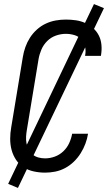

<svg xmlns="http://www.w3.org/2000/svg" viewBox="-20 -839 540 942"><path d="M201 8Q173 8 145.5 2Q118 -4 96 -18Q74 -32 59 -54.5Q44 -77 37 -103Q30 -129 30 -157.5Q30 -186 35 -214L92 -559Q96 -584 104.5 -608Q113 -632 127 -654Q141 -676 161 -694Q181 -712 204.5 -723Q228 -734 253 -738.5Q278 -743 303 -743Q328 -743 352 -739.5Q376 -736 397.5 -726.5Q419 -717 436.5 -701.5Q454 -686 464.5 -665.5Q475 -645 477.5 -620.5Q480 -596 476 -571Q476 -569 475.5 -567.5Q475 -566 475 -565H397Q398 -566 398 -567Q398 -568 398 -569Q402 -590 397 -611Q392 -632 378.5 -646.5Q365 -661 344.5 -667Q324 -673 303 -673Q279 -673 254.5 -664.5Q230 -656 211.5 -637.5Q193 -619 183 -595.5Q173 -572 169 -548L112 -203Q109 -186 108 -169Q107 -152 110 -136Q113 -120 120.5 -105.5Q128 -91 140 -81Q152 -71 168 -66.5Q184 -62 201 -62Q225 -62 248.5 -70.5Q272 -79 290.5 -96.5Q309 -114 319.5 -137Q330 -160 334 -183H412Q408 -158 399 -134Q390 -110 376 -87.5Q362 -65 342.5 -46Q323 -27 299.5 -14.5Q276 -2 251 3Q226 8 201 8ZM68 83 20 63 441 -819 490 -799Z"/></svg>

Font: Iosevka SS04 Oblique
Style: Regular
Weight: 400
Italic angle: -9°
Monospace: yes
Designer: Belleve Invis
Foundry: Belleve Invis
Version: Version 19.0.0; ttfautohint (v1.8.4)